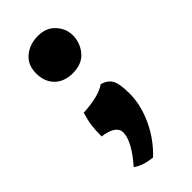

<svg xmlns="http://www.w3.org/2000/svg" viewBox="-212 -515 750 750"><g transform="rotate(-45 163.5 -140.0)"><path d="M163 -267Q115 -267 87.5 -294.5Q60 -322 60 -368Q60 -415 91.5 -441Q123 -467 169 -467Q214 -467 240.5 -438Q267 -409 267 -373Q267 -330 240 -298.5Q213 -267 163 -267ZM209 -160Q238 -152 250.5 -130.5Q263 -109 263 -55Q263 8 233 73Q203 138 151 187Q126 185 104.5 177.5Q83 170 71 160Q138 84 138 35Q138 16 119.5 3.5Q101 -9 67 -13Q67 -47 70 -70.5Q73 -94 83 -128Q123 -130 155 -137.5Q187 -145 209 -160Z"/></g></svg>

Font: Vollkorn Black
Style: Regular
Weight: 900
Designer: Friedrich Althausen
Foundry: Friedrich Althausen
Version: Version 5.000